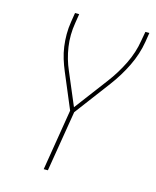

<svg xmlns="http://www.w3.org/2000/svg" viewBox="-111 -812 722 888"><g transform="rotate(15 250.0 -367.5)"><path d="M184 0 232 -293 161 -462Q150 -488 141.5 -515.5Q133 -543 129 -572Q125 -601 125 -631Q125 -661 130 -691L137 -735H157L150 -691Q140 -632 148.5 -575.5Q157 -519 179 -469L245 -313L364 -471Q402 -521 429.5 -577Q457 -633 466 -691L474 -735H493L486 -691Q476 -630 447.5 -571.5Q419 -513 379 -460L252 -291L204 0Z"/></g></svg>

Font: Iosevka Curly Thin Oblique
Style: Regular
Weight: 100
Italic angle: -9°
Monospace: yes
Designer: Belleve Invis
Foundry: Belleve Invis
Version: Version 11.1.0; ttfautohint (v1.8.3)